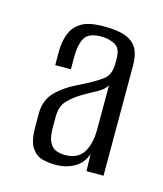

<svg xmlns="http://www.w3.org/2000/svg" viewBox="-60 -615 342 403"><g transform="rotate(15 110.5 -413.5)"><path d="M95 -260Q81 -260 67 -263.5Q53 -267 43.5 -281Q34 -295 34 -326V-355Q34 -384 52 -402.5Q70 -421 102 -436Q132 -451 147 -462Q162 -473 162 -497V-509Q162 -531 149 -538Q136 -545 119 -545Q92 -545 83.5 -530.5Q75 -516 75 -488V-462H41V-491Q41 -513 47.5 -530Q54 -547 70 -557Q86 -567 119 -567Q153 -567 170 -559Q187 -551 193 -537Q199 -523 199 -503V-264H162L161 -301Q154 -280 136 -270Q118 -260 95 -260ZM109 -285Q137 -285 149 -304Q161 -323 161 -355V-450Q155 -440 141 -432.5Q127 -425 113 -417Q93 -405 81.5 -392.5Q70 -380 70 -357V-333Q70 -312 76 -301.5Q82 -291 91 -288Q100 -285 109 -285Z"/></g></svg>

Font: Alumni Sans Thin
Style: Regular
Weight: 400
Version: Version 1.018